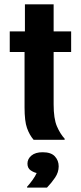

<svg xmlns="http://www.w3.org/2000/svg" viewBox="-20 -645 373 886"><path d="M278.3 0H135Q115.8 -22.5 104.6 -54.2Q93.3 -85.8 93.3 -149.2V-405H25V-500H95V-625H227.5V-500H308.3V-405H227.5V-163.3Q227.5 -97.5 242.5 -62.5Q257.5 -27.5 278.3 -5ZM196.7 220.8H105V216.7Q116.7 204.2 130 185.8Q143.3 167.5 149.2 153.3Q135.8 150.8 121.2 140.8Q106.7 130.8 106.7 110Q106.7 88.3 125 72.9Q143.3 57.5 176.7 57.5Q215.8 57.5 233.3 76.7Q250.8 95.8 250.8 122.5Q250.8 150 234.2 174.6Q217.5 199.2 196.7 220.8Z"/></svg>

Font: Familjen Grotesk Variable
Style: Regular
Weight: 400
Designer: Anders Wikstroem, Jonas Baeckman, Matilda Gysing, Kristian Moeller
Foundry: Familjen STHLM AB
Version: Version 2.000